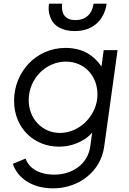

<svg xmlns="http://www.w3.org/2000/svg" viewBox="-20 -810 703 1050"><path d="M389 -640C490 -640 551 -702 563 -790H492C484 -733 448 -700 393 -700C338 -700 319 -732 319 -770C319 -777 319 -783 320 -790H248C247 -781 246 -773 246 -765C246 -746 250 -726 259 -707C275 -668 321 -640 389 -640ZM270 220C411 220 532 128 550 -10L623 -536H547L535 -446C516 -475 491 -499 460 -518C425 -538 384 -548 338 -548C178 -548 57 -417 57 -259C57 -109 167 -8 302 -8C346 -8 387 -18 426 -39C449 -51 468 -66 484 -85L474 -12C460 95 367 145 278 145C185 145 136 104 120 57L50 86C76 163 154 220 270 220ZM308 -83C212 -83 137 -160 137 -262C137 -381 232 -473 340 -473C442 -473 513 -395 513 -293C513 -183 419 -83 308 -83Z"/></svg>

Font: Plus Jakarta Sans
Style: Italic
Weight: 400
Italic angle: -8°
Designer: Gumpita Rahayu
Foundry: Tokotype
Version: Version 2.071;gftools[0.9.30]